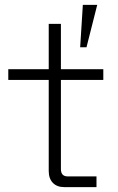

<svg xmlns="http://www.w3.org/2000/svg" viewBox="-20 -768 484 788"><path d="M379 -748 335 -574H309L320 -748ZM14 -484H180V-670H230V-484H404V-440H230V-74Q230 -44 258 -44H376V0H244Q214 0 197 -17.5Q180 -35 180 -66V-440H14Z"/></svg>

Font: Space Grotesk Variable
Style: Regular
Weight: 400
Designer: Florian Karsten (Space Grotesk), Colophon Foundry (Space Mono)
Foundry: Florian Karsten
Version: Version 1.106